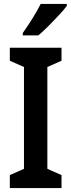

<svg xmlns="http://www.w3.org/2000/svg" viewBox="-20 -957 363 977"><path d="M293 0H30V-66L102 -98V-616L30 -648V-714H293V-648L221 -616V-98L293 -66ZM320 -927Q306 -908 280.5 -880.5Q255 -853 226.5 -824.5Q198 -796 175 -777H96V-789Q122 -826 146 -864.5Q170 -903 187 -937H320Z"/></svg>

Font: Noto Sans Gurmukhi Condensed SemiBold
Style: Regular
Weight: 600
Width: 3
Designer: Jelle Bosma - Monotype Design Team
Foundry: Monotype Imaging Inc.
Version: Version 2.004; ttfautohint (v1.8.4.7-5d5b)